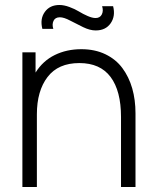

<svg xmlns="http://www.w3.org/2000/svg" viewBox="-20 -750 623 770"><path d="M465.3 -280.8Q465.3 -385.3 423.6 -441.2Q381.8 -497.1 298.3 -497.1Q213.4 -497.1 170.7 -441.2Q127.9 -385.3 127.9 -291.5V0H69.8V-540H122.6V-459Q151.9 -505.9 199.5 -529.3Q247.1 -552.7 306.2 -552.7Q360.4 -552.7 402.6 -532.5Q444.8 -512.2 470.9 -476.8Q497.1 -441.4 510.3 -395.5Q523.4 -349.6 523.4 -295.4V0H465.3ZM149.9 -634.3Q139.6 -674.3 159.7 -702.1Q179.7 -730 218.3 -730Q236.8 -730 258.5 -721.9Q280.3 -713.9 296.6 -703.9Q313 -693.8 331.5 -685.8Q350.1 -677.7 363.3 -677.7Q380.9 -677.7 388.2 -691.9Q395.5 -706.1 389.6 -725.1H433.6Q443.8 -685.5 423.8 -656.7Q403.8 -627.9 363.8 -627.9Q340.8 -627.9 313.5 -641.1Q286.1 -654.3 261.2 -667.5Q236.3 -680.7 220.2 -680.7Q201.2 -680.7 194.6 -666.3Q188 -651.9 193.8 -634.3Z"/></svg>

Font: Manrope Light
Style: Regular
Weight: 300
Designer: Mikhail Sharanda
Foundry: Mikhail Sharanda
Version: Version 4.505;FEAKit 1.0